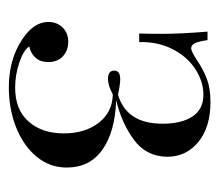

<svg xmlns="http://www.w3.org/2000/svg" viewBox="-50 -416 478 417"><g transform="rotate(90 188.5 -208.0)"><path d="M321 -332.3Q320.2 -287.1 284.3 -260.5Q248.4 -233.9 198.4 -221.8Q266.9 -219.4 305.6 -191.9Q344.4 -164.5 344.4 -114.5Q344.4 -77.4 320.6 -48.8Q296.8 -20.2 256.9 -4.4Q216.9 11.3 170.2 11.3Q109.7 11.3 66.1 -17.7Q28.2 -42.7 28.2 -74.2Q28.2 -93.5 40.3 -105.6Q52.4 -117.7 71 -117.7Q90.3 -117.7 102.8 -106Q115.3 -94.4 115.3 -74.2Q115.3 -57.3 106 -46.8Q96.8 -36.3 81.5 -33.1Q88.7 -21 115.7 -11.7Q142.7 -2.4 171 -2.4Q218.5 -2.4 244.4 -31.5Q270.2 -60.5 270.2 -108.1Q270.2 -154 247.2 -183.9Q224.2 -213.7 185.5 -214.5Q166.1 -204 151.6 -204Q133.9 -204 133.9 -217.7Q133.9 -230.6 152.4 -230.6Q163.7 -230.6 186.3 -225.8Q249.2 -244.4 249.2 -322.6Q249.2 -363.7 233.5 -387.5Q217.7 -411.3 186.3 -411.3Q157.3 -411.3 130.2 -393.5Q103.2 -375.8 87.1 -344Q71 -312.1 71.8 -271.8H53.2Q54 -289.5 54 -321Q54 -362.1 49.2 -420.2H67.7Q70.2 -401.6 74.2 -393.1Q78.2 -384.7 85.5 -384.7Q91.9 -384.7 112.9 -398.4Q132.3 -411.3 152.4 -419Q172.6 -426.6 202.4 -426.6Q256.5 -426.6 288.7 -400.4Q321 -374.2 321 -332.3Z"/></g></svg>

Font: Playfair Display
Style: Regular
Weight: 400
Designer: Claus Eggers Sørensen
Foundry: Claus Eggers Sørensen
Version: Version 1.005; ttfautohint (v1.2) -l 10 -r 42 -G 200 -x 21 -